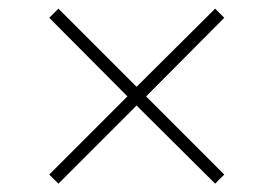

<svg xmlns="http://www.w3.org/2000/svg" viewBox="-20 -575 642 451"><path d="M95.7 -165 279.3 -348.6 95.7 -533.2 117.2 -554.7 300.8 -371.1 485.4 -554.7 506.8 -533.2 323.2 -348.6 506.8 -165 485.4 -143.6 300.8 -327.1 117.2 -143.6Z"/></svg>

Font: Pretendard GOV Thin
Style: Regular
Weight: 100
Designer: Base glyphs from Inter by Rasmus Andersson; Hangeul glyphs from Noto Sans CJK(Source Han Sans) by Jang Soo-young and Kan
Foundry: Kil Hyung-jin
Version: Version 1.309